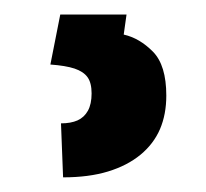

<svg xmlns="http://www.w3.org/2000/svg" viewBox="-20 -23 285 266"><path d="M63.5 -2.9H155.3L151.4 24.9Q173.3 29.8 191.9 48.6Q210.4 67.4 210.4 109.4Q210.4 135.3 201.7 155.8Q192.9 176.3 174.6 191.4Q156.2 206.5 129.6 214.6Q103 222.7 67.4 222.7L64.5 147.9Q78.1 147.9 87.4 143.8Q96.7 139.6 101.8 130.4Q106.9 121.1 106.9 106.4Q106.9 91.8 101.3 84Q95.7 76.2 83.3 72Q70.8 67.9 49.8 66.4Z"/></svg>

Font: Roboto Condensed SemiBold
Style: Regular
Weight: 600
Designer: Christian Robertson
Foundry: Google
Version: Version 3.008; 2023